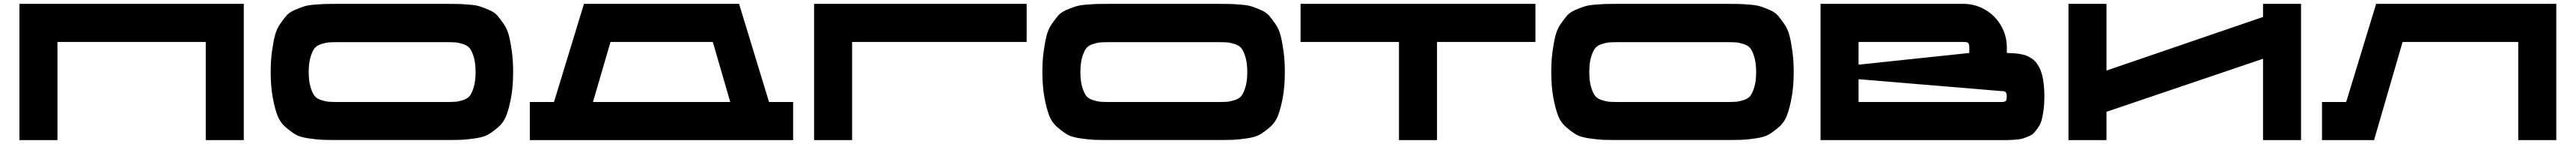

<svg xmlns="http://www.w3.org/2000/svg" viewBox="-20 -720 13265 740"><path d="M80.1 -700.2H1235.4V0H1039.6V-504.4H275.9V0H80.1Z M2273.4 -700.2Q2315.9 -700.2 2337.2 -699.7Q2358.4 -699.2 2395 -696.3Q2431.6 -693.4 2450.7 -687.3Q2469.7 -681.2 2498 -669.2Q2526.4 -657.2 2541.3 -639.9Q2556.2 -622.6 2574.5 -596.2Q2592.8 -569.8 2601.3 -535.4Q2609.9 -501 2616.2 -454.1Q2622.6 -407.2 2622.6 -350.1Q2622.6 -276.9 2612.3 -220.7Q2602.1 -164.6 2588.1 -127.7Q2574.2 -90.8 2544.7 -65.7Q2515.1 -40.5 2492.7 -27.8Q2470.2 -15.1 2425.8 -8.8Q2381.3 -2.4 2354.5 -1.5Q2327.6 -0.5 2272.9 -0.5H1723.6Q1668.9 -0.5 1642.1 -1.5Q1615.2 -2.4 1570.8 -8.8Q1526.4 -15.1 1503.9 -27.8Q1481.4 -40.5 1451.9 -65.7Q1422.4 -90.8 1408.4 -127.7Q1394.5 -164.6 1384.3 -220.7Q1374 -276.9 1374 -350.1Q1374 -407.2 1380.4 -454.1Q1386.7 -501 1395.3 -535.4Q1403.8 -569.8 1422.1 -596.2Q1440.4 -622.6 1455.3 -639.9Q1470.2 -657.2 1498.8 -669.2Q1527.3 -681.2 1546.4 -687.3Q1565.4 -693.4 1602.1 -696.3Q1638.7 -699.2 1659.9 -699.7Q1681.2 -700.2 1723.6 -700.2ZM2275.4 -195.8Q2308.6 -195.8 2325 -197Q2341.3 -198.2 2365.2 -205.8Q2389.2 -213.4 2400.4 -229Q2411.6 -244.6 2420.4 -274.7Q2429.2 -304.7 2429.2 -349.6Q2429.2 -394.5 2420.4 -424.6Q2411.6 -454.6 2400.4 -470.2Q2389.2 -485.8 2365.2 -493.4Q2341.3 -501 2325 -502.2Q2308.6 -503.4 2275.4 -503.4H1723.6Q1690.4 -503.4 1674.1 -502.2Q1657.7 -501 1633.8 -493.4Q1609.9 -485.8 1598.6 -470.2Q1587.4 -454.6 1578.6 -424.6Q1569.8 -394.5 1569.8 -349.6Q1569.8 -304.7 1578.6 -274.7Q1587.4 -244.6 1598.6 -229Q1609.9 -213.4 1633.8 -205.8Q1657.7 -198.2 1674.1 -197Q1690.4 -195.8 1723.6 -195.8Z M3940.4 -195.8H4064.5V0H2708.5V-195.8H2833L2987.3 -700.2H3786.1ZM3033.7 -195.8H3740.7L3650.9 -504.4H3124Z M5267.1 -700.2V-504.4H4368.2V0H4172.4V-700.2Z M6247.6 -700.2Q6290 -700.2 6311.3 -699.7Q6332.5 -699.2 6369.1 -696.3Q6405.8 -693.4 6424.8 -687.3Q6443.8 -681.2 6472.2 -669.2Q6500.5 -657.2 6515.4 -639.9Q6530.3 -622.6 6548.6 -596.2Q6566.9 -569.8 6575.4 -535.4Q6584 -501 6590.3 -454.1Q6596.7 -407.2 6596.7 -350.1Q6596.7 -276.9 6586.4 -220.7Q6576.2 -164.6 6562.3 -127.7Q6548.3 -90.8 6518.8 -65.7Q6489.3 -40.5 6466.8 -27.8Q6444.3 -15.1 6399.9 -8.8Q6355.5 -2.4 6328.6 -1.5Q6301.8 -0.5 6247.1 -0.5H5697.8Q5643.1 -0.5 5616.2 -1.5Q5589.4 -2.4 5544.9 -8.8Q5500.5 -15.1 5478 -27.8Q5455.6 -40.5 5426 -65.7Q5396.5 -90.8 5382.6 -127.7Q5368.7 -164.6 5358.4 -220.7Q5348.1 -276.9 5348.1 -350.1Q5348.1 -407.2 5354.5 -454.1Q5360.8 -501 5369.4 -535.4Q5377.9 -569.8 5396.2 -596.2Q5414.6 -622.6 5429.4 -639.9Q5444.3 -657.2 5472.9 -669.2Q5501.5 -681.2 5520.5 -687.3Q5539.6 -693.4 5576.2 -696.3Q5612.8 -699.2 5634 -699.7Q5655.3 -700.2 5697.8 -700.2ZM6249.5 -195.8Q6282.7 -195.8 6299.1 -197Q6315.4 -198.2 6339.4 -205.8Q6363.3 -213.4 6374.5 -229Q6385.7 -244.6 6394.5 -274.7Q6403.3 -304.7 6403.3 -349.6Q6403.3 -394.5 6394.5 -424.6Q6385.7 -454.6 6374.5 -470.2Q6363.3 -485.8 6339.4 -493.4Q6315.4 -501 6299.1 -502.2Q6282.7 -503.4 6249.5 -503.4H5697.8Q5664.6 -503.4 5648.2 -502.2Q5631.8 -501 5607.9 -493.4Q5584 -485.8 5572.8 -470.2Q5561.5 -454.6 5552.7 -424.6Q5543.9 -394.5 5543.9 -349.6Q5543.9 -304.7 5552.7 -274.7Q5561.5 -244.6 5572.8 -229Q5584 -213.4 5607.9 -205.8Q5631.8 -198.2 5648.2 -197Q5664.6 -195.8 5697.8 -195.8Z M7887.2 -700.2V-504.4H7380.4V0H7184.6V-504.4H6677.7V-700.2Z M8868.2 -700.2Q8910.6 -700.2 8931.9 -699.7Q8953.1 -699.2 8989.7 -696.3Q9026.4 -693.4 9045.4 -687.3Q9064.5 -681.2 9092.8 -669.2Q9121.1 -657.2 9136 -639.9Q9150.9 -622.6 9169.2 -596.2Q9187.5 -569.8 9196 -535.4Q9204.6 -501 9210.9 -454.1Q9217.3 -407.2 9217.3 -350.1Q9217.3 -276.9 9207 -220.7Q9196.8 -164.6 9182.9 -127.7Q9168.9 -90.8 9139.4 -65.7Q9109.9 -40.5 9087.4 -27.8Q9064.9 -15.1 9020.5 -8.8Q8976.1 -2.4 8949.2 -1.5Q8922.4 -0.5 8867.7 -0.5H8318.4Q8263.7 -0.5 8236.8 -1.5Q8210 -2.4 8165.5 -8.8Q8121.1 -15.1 8098.6 -27.8Q8076.2 -40.5 8046.6 -65.7Q8017.1 -90.8 8003.2 -127.7Q7989.3 -164.6 7979 -220.7Q7968.8 -276.9 7968.8 -350.1Q7968.8 -407.2 7975.1 -454.1Q7981.4 -501 7990 -535.4Q7998.5 -569.8 8016.8 -596.2Q8035.2 -622.6 8050 -639.9Q8064.9 -657.2 8093.5 -669.2Q8122.1 -681.2 8141.1 -687.3Q8160.2 -693.4 8196.8 -696.3Q8233.4 -699.2 8254.6 -699.7Q8275.9 -700.2 8318.4 -700.2ZM8870.1 -195.8Q8903.3 -195.8 8919.7 -197Q8936 -198.2 8960 -205.8Q8983.9 -213.4 8995.1 -229Q9006.3 -244.6 9015.1 -274.7Q9023.9 -304.7 9023.9 -349.6Q9023.9 -394.5 9015.1 -424.6Q9006.3 -454.6 8995.1 -470.2Q8983.9 -485.8 8960 -493.4Q8936 -501 8919.7 -502.2Q8903.3 -503.4 8870.1 -503.4H8318.4Q8285.2 -503.4 8268.8 -502.2Q8252.4 -501 8228.5 -493.4Q8204.6 -485.8 8193.4 -470.2Q8182.1 -454.6 8173.3 -424.6Q8164.6 -394.5 8164.6 -349.6Q8164.6 -304.7 8173.3 -274.7Q8182.1 -244.6 8193.4 -229Q8204.6 -213.4 8228.5 -205.8Q8252.4 -198.2 8268.8 -197Q8285.2 -195.8 8318.4 -195.8Z M10314.9 -447.8Q10335.4 -447.3 10350.6 -446.3Q10365.7 -445.3 10383.3 -442.4Q10400.9 -439.5 10413.8 -434.6Q10426.8 -429.7 10440.4 -421.1Q10454.1 -412.6 10463.9 -401.1Q10473.6 -389.6 10482.4 -372.8Q10491.2 -356 10496.6 -334.7Q10502 -313.5 10505.1 -285.6Q10508.3 -257.8 10508.3 -224.1Q10508.3 -187.5 10504.4 -157.5Q10500.5 -127.4 10494.9 -105.5Q10489.3 -83.5 10477.3 -66.4Q10465.3 -49.3 10455.8 -38.3Q10446.3 -27.3 10428 -19.8Q10409.7 -12.2 10397.5 -8.3Q10385.3 -4.4 10361.8 -2.4Q10338.4 -0.5 10325 -0.2Q10311.5 0 10284.2 0H9355.5V-700.2H10090.8Q10151.4 -700.2 10203.1 -670.2Q10254.9 -640.1 10284.9 -588.4Q10314.9 -536.6 10314.9 -476.1ZM10093.3 -504.4H9551.3V-387.7L10121.6 -447.8V-476.1Q10121.6 -486.3 10119.6 -492.4Q10117.7 -498.5 10113 -501Q10108.4 -503.4 10104.7 -503.9Q10101.1 -504.4 10093.3 -504.4ZM10286.6 -195.8Q10294.4 -195.8 10297.9 -196.3Q10301.3 -196.8 10306.2 -199Q10311 -201.2 10312.7 -207.3Q10314.5 -213.4 10314.5 -223.6Q10314.5 -233.9 10312.5 -240Q10310.5 -246.1 10305.9 -248.5Q10301.3 -251 10297.6 -251.5Q10293.9 -252 10286.1 -252L9551.3 -313V-195.8Z M11634.3 -700.2H11830.1V0H11634.3V-418L10828.1 -145.5V0H10632.3V-700.2H10828.1V-357.4L11634.3 -632.8Z M12216.8 -700.2H13144.5V0H12948.7V-504.4H12353L12206.1 0H11938V-195.8H12062.5Z"/></svg>

Font: Donpoligrafbum
Style: Bold
Weight: 700
Designer: Sasha Pavljenko
Version: Version 1.002;Fontself Maker 3.5.8